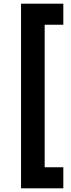

<svg xmlns="http://www.w3.org/2000/svg" viewBox="-20 -800 383 1040"><path d="M222 -666V106H323V220H94V-780H323V-666Z"/></svg>

Font: Von Semi
Style: Regular
Weight: 600
Version: Version 4.000; ttfautohint (v1.8.4.7-5d5b)